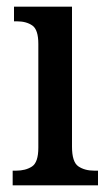

<svg xmlns="http://www.w3.org/2000/svg" viewBox="-20 -556 326 576"><path d="M18 0V-44H28Q57 -44 76 -56.5Q95 -69 95 -113V-424Q95 -467 77 -479.5Q59 -492 31 -492H22V-536H196V-116Q196 -70 215 -57Q234 -44 263 -44H274V0Z"/></svg>

Font: Noto Serif Tamil Condensed Medium
Style: Regular
Weight: 500
Width: 3
Designer: Indian Type Foundry, Tom Grace, and the Monotype Design Team
Foundry: Monotype Imaging Inc.
Version: Version 2.004; ttfautohint (v1.8.4.7-5d5b)